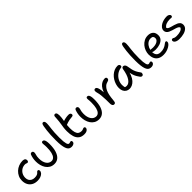

<svg xmlns="http://www.w3.org/2000/svg" viewBox="387 -2337 3927 3927"><g transform="rotate(-45 2350.5 -373.5)"><path d="M282 9Q211 9 160 -19.5Q109 -48 81.5 -99.5Q54 -151 54 -220Q54 -279 77.5 -330Q101 -381 142 -419.5Q183 -458 237 -479.5Q291 -501 351 -501Q371 -501 388.5 -495.5Q406 -490 416.5 -477Q427 -464 427 -440Q427 -422 418.5 -410Q410 -398 393 -398Q382 -398 375.5 -401.5Q369 -405 361.5 -408.5Q354 -412 337 -412Q282 -412 238.5 -386Q195 -360 169.5 -315Q144 -270 144 -212Q144 -171 160.5 -141Q177 -111 208.5 -94Q240 -77 282 -77Q326 -77 349.5 -86.5Q373 -96 385 -108.5Q397 -121 406 -130.5Q415 -140 429 -140Q443 -140 451 -131Q459 -122 459 -106Q459 -72 435.5 -46.5Q412 -21 372 -6Q332 9 282 9Z M771 10Q709 10 663.5 -16.5Q618 -43 588.5 -87.5Q559 -132 545.5 -186Q532 -240 532 -294Q532 -342 539.5 -383Q547 -424 561 -462Q567 -477 576.5 -484.5Q586 -492 601 -492Q620 -492 631.5 -479.5Q643 -467 643 -446Q643 -430 639.5 -416.5Q636 -403 631.5 -387Q627 -371 623.5 -349Q620 -327 620 -293Q620 -244 630.5 -204Q641 -164 660.5 -135Q680 -106 708 -90Q736 -74 769 -74Q810 -74 839 -104.5Q868 -135 883 -195Q898 -255 898 -344Q898 -372 897 -390.5Q896 -409 894 -423.5Q892 -438 892 -454Q892 -474 899.5 -484.5Q907 -495 924 -495Q944 -495 957 -482Q970 -469 978 -437.5Q986 -406 986 -350Q986 -229 959.5 -149Q933 -69 885 -29.5Q837 10 771 10Z M1270 11Q1247 11 1225.5 4.5Q1204 -2 1186.5 -21Q1169 -40 1156 -76Q1143 -112 1135.5 -171Q1128 -230 1128 -317Q1128 -401 1131.5 -465.5Q1135 -530 1141.5 -584.5Q1148 -639 1157 -692Q1164 -730 1174 -745Q1184 -760 1201 -760Q1221 -760 1233 -743Q1245 -726 1245 -686Q1245 -658 1241 -625Q1237 -592 1231.5 -548Q1226 -504 1222 -443.5Q1218 -383 1218 -297Q1218 -232 1222.5 -188.5Q1227 -145 1234.5 -120Q1242 -95 1253 -84.5Q1264 -74 1275 -74Q1289 -74 1297 -77Q1305 -80 1310.5 -82.5Q1316 -85 1323 -85Q1341 -85 1347 -75Q1353 -65 1353 -51Q1353 -23 1328 -6Q1303 11 1270 11Z M1629 13Q1552 13 1506 -24Q1460 -61 1439.5 -128Q1419 -195 1419 -284Q1419 -338 1424.5 -381Q1430 -424 1437 -463Q1444 -502 1448 -541Q1453 -588 1454.5 -617.5Q1456 -647 1458 -672Q1460 -686 1468 -697Q1476 -708 1495 -708Q1527 -708 1537 -670.5Q1547 -633 1539 -557Q1534 -517 1528.5 -486Q1523 -455 1518.5 -425.5Q1514 -396 1510.5 -363.5Q1507 -331 1507 -288Q1507 -208 1521 -161Q1535 -114 1563 -94Q1591 -74 1632 -74Q1657 -74 1670 -79Q1683 -84 1692 -88.5Q1701 -93 1714 -93Q1728 -93 1736 -84Q1744 -75 1744 -60Q1744 -32 1715 -9.5Q1686 13 1629 13ZM1508 -375Q1482 -363 1467.5 -373Q1453 -383 1453 -402Q1453 -423 1463.5 -439Q1474 -455 1515 -470Q1551 -484 1596 -492.5Q1641 -501 1680 -501Q1709 -501 1724 -488.5Q1739 -476 1739 -455Q1739 -438 1729 -430Q1719 -422 1699 -420Q1657 -417 1624.5 -411Q1592 -405 1564.5 -396Q1537 -387 1508 -375Z M2063 10Q2001 10 1955.5 -16.5Q1910 -43 1880.5 -87.5Q1851 -132 1837.5 -186Q1824 -240 1824 -294Q1824 -342 1831.5 -383Q1839 -424 1853 -462Q1859 -477 1868.5 -484.5Q1878 -492 1893 -492Q1912 -492 1923.5 -479.5Q1935 -467 1935 -446Q1935 -430 1931.5 -416.5Q1928 -403 1923.5 -387Q1919 -371 1915.5 -349Q1912 -327 1912 -293Q1912 -244 1922.5 -204Q1933 -164 1952.5 -135Q1972 -106 2000 -90Q2028 -74 2061 -74Q2102 -74 2131 -104.5Q2160 -135 2175 -195Q2190 -255 2190 -344Q2190 -372 2189 -390.5Q2188 -409 2186 -423.5Q2184 -438 2184 -454Q2184 -474 2191.5 -484.5Q2199 -495 2216 -495Q2236 -495 2249 -482Q2262 -469 2270 -437.5Q2278 -406 2278 -350Q2278 -229 2251.5 -149Q2225 -69 2177 -29.5Q2129 10 2063 10Z M2492 12Q2477 12 2466 3Q2455 -6 2449 -23Q2443 -40 2443 -61Q2443 -126 2441 -189Q2439 -252 2433.5 -305Q2428 -358 2418 -392Q2412 -415 2409.5 -428Q2407 -441 2407 -454Q2407 -472 2416.5 -483.5Q2426 -495 2446 -495Q2464 -495 2478.5 -478.5Q2493 -462 2503 -421.5Q2513 -381 2517 -309Q2521 -237 2519 -127L2487 -156Q2494 -253 2518.5 -319.5Q2543 -386 2577.5 -426Q2612 -466 2651 -484Q2690 -502 2728 -502Q2753 -502 2762.5 -490Q2772 -478 2772 -461Q2772 -447 2763 -434.5Q2754 -422 2732 -416Q2680 -404 2646 -373.5Q2612 -343 2590.5 -297.5Q2569 -252 2557.5 -194Q2546 -136 2541 -68Q2539 -36 2533.5 -18.5Q2528 -1 2518 5.5Q2508 12 2492 12Z M2944 10Q2899 10 2865.5 -11Q2832 -32 2814 -70Q2796 -108 2796 -159Q2796 -207 2811 -256Q2826 -305 2853 -349Q2880 -393 2917.5 -427Q2955 -461 3000 -480.5Q3045 -500 3096 -500Q3119 -500 3134 -488Q3149 -476 3149 -452Q3149 -440 3141.5 -431.5Q3134 -423 3119 -421Q3049 -412 2996.5 -372Q2944 -332 2915 -275Q2886 -218 2886 -156Q2886 -127 2891 -103.5Q2896 -80 2913 -43L2861 -112Q2884 -89 2899.5 -82Q2915 -75 2942 -75Q3006 -75 3056.5 -151Q3107 -227 3130 -372Q3134 -391 3144 -401.5Q3154 -412 3171 -412Q3195 -412 3212 -393.5Q3229 -375 3233 -345Q3242 -287 3252.5 -241.5Q3263 -196 3283 -155.5Q3303 -115 3337 -70Q3346 -60 3347 -47Q3348 -34 3343.5 -21.5Q3339 -9 3329.5 -1Q3320 7 3307 7Q3293 7 3284 1Q3275 -5 3267 -14Q3248 -41 3231 -67.5Q3214 -94 3200 -128.5Q3186 -163 3176 -210.5Q3166 -258 3162 -323L3195 -324Q3181 -232 3155 -167.5Q3129 -103 3094 -64.5Q3059 -26 3020.5 -8Q2982 10 2944 10Z M3571 11Q3548 11 3526.5 4.5Q3505 -2 3487.5 -21Q3470 -40 3457 -76Q3444 -112 3436.5 -171Q3429 -230 3429 -317Q3429 -401 3432.5 -465.5Q3436 -530 3442.5 -584.5Q3449 -639 3458 -692Q3465 -730 3475 -745Q3485 -760 3502 -760Q3522 -760 3534 -743Q3546 -726 3546 -686Q3546 -658 3542 -625Q3538 -592 3532.5 -548Q3527 -504 3523 -443.5Q3519 -383 3519 -297Q3519 -232 3523.5 -188.5Q3528 -145 3535.5 -120Q3543 -95 3554 -84.5Q3565 -74 3576 -74Q3590 -74 3598 -77Q3606 -80 3611.5 -82.5Q3617 -85 3624 -85Q3642 -85 3648 -75Q3654 -65 3654 -51Q3654 -33 3642 -18.5Q3630 -4 3611 3.5Q3592 11 3571 11Z M3926 10Q3850 10 3802.5 -18.5Q3755 -47 3732.5 -96.5Q3710 -146 3710 -210Q3710 -261 3728.5 -312.5Q3747 -364 3782 -406.5Q3817 -449 3866 -475Q3915 -501 3976 -501Q4046 -501 4089 -463Q4132 -425 4132 -349Q4132 -295 4099.5 -257.5Q4067 -220 4011 -200Q3955 -180 3885 -180Q3825 -180 3801 -196.5Q3777 -213 3777 -233Q3777 -245 3783 -250.5Q3789 -256 3803 -256Q3814 -256 3830.5 -252.5Q3847 -249 3878 -249Q3928 -249 3965.5 -261.5Q4003 -274 4025 -297Q4047 -320 4047 -350Q4047 -384 4030 -401Q4013 -418 3974 -418Q3923 -418 3883 -387Q3843 -356 3820 -306Q3797 -256 3797 -198Q3797 -162 3809 -133.5Q3821 -105 3848 -87.5Q3875 -70 3921 -70Q3975 -70 4011.5 -83Q4048 -96 4072 -112.5Q4096 -129 4112.5 -141.5Q4129 -154 4143 -154Q4157 -154 4162 -146Q4167 -138 4167 -120Q4167 -100 4147.5 -77.5Q4128 -55 4094 -35Q4060 -15 4017 -2.5Q3974 10 3926 10Z M4385 10Q4341 10 4311 -1Q4281 -12 4266.5 -29Q4252 -46 4252 -64Q4252 -79 4261 -89Q4270 -99 4287 -99Q4297 -99 4303.5 -95Q4310 -91 4318.5 -86Q4327 -81 4342 -77.5Q4357 -74 4383 -74Q4447 -74 4495.5 -89.5Q4544 -105 4562 -143Q4555 -165 4531.5 -178Q4508 -191 4475 -200.5Q4442 -210 4406.5 -220.5Q4371 -231 4341 -245Q4311 -259 4291.5 -283Q4272 -307 4272 -344Q4272 -379 4294 -408.5Q4316 -438 4352.5 -459.5Q4389 -481 4433 -492Q4477 -503 4522 -503Q4549 -503 4567 -494Q4585 -485 4594.5 -472.5Q4604 -460 4604 -447Q4604 -432 4595.5 -423Q4587 -414 4570 -414Q4564 -414 4558 -415Q4552 -416 4543.5 -416.5Q4535 -417 4523 -417Q4463 -417 4418.5 -398.5Q4374 -380 4352 -343Q4357 -323 4380.5 -310Q4404 -297 4437.5 -288Q4471 -279 4507 -268.5Q4543 -258 4574.5 -243.5Q4606 -229 4626 -205Q4646 -181 4646 -144Q4646 -91 4609.5 -56.5Q4573 -22 4514 -6Q4455 10 4385 10Z"/></g></svg>

Font: Shantell Sans
Style: Regular
Weight: 400
Designer: Stephen Nixon, Anya Danilova, Shantell Martin
Foundry: Arrow Type
Version: Version 1.008;[ac192a2d6]